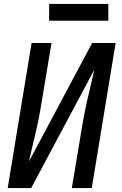

<svg xmlns="http://www.w3.org/2000/svg" viewBox="-20 -953 616 973"><path d="M19 0H138L458 -600Q447 -549 434.5 -498Q422 -447 411.5 -396Q401 -345 393 -294L344 0H445L566 -735H447L127 -135Q138 -187 150.5 -237.5Q163 -288 173.5 -339Q184 -390 192 -441L241 -735H140ZM229 -848H529V-933H229Z"/></svg>

Font: Iosevka Sparkle Medium Oblique
Style: Regular
Weight: 500
Italic angle: -9°
Designer: Belleve Invis
Foundry: Belleve Invis
Version: Version 4.5.0; ttfautohint (v1.8.3)